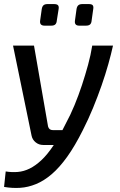

<svg xmlns="http://www.w3.org/2000/svg" viewBox="-20 -712 589 943"><path d="M535 -488Q526 -447 512 -397Q498 -347 479 -292.5Q460 -238 437 -182Q414 -126 387 -73Q348 5 310 58Q272 111 234 143.5Q196 176 157 192Q118 208 79 210.5Q40 213 0 206L8 130Q38 135 67.5 132.5Q97 130 125.5 116Q154 102 183 75Q212 48 241.5 4Q271 -40 302 -103Q326 -147 346 -195.5Q366 -244 382.5 -294Q399 -344 412.5 -393.5Q426 -443 433 -488ZM147 -488 216 -91Q221 -73 239 -73H298L259 0H192Q171 0 155 -13Q139 -26 135 -46L44 -488ZM245 -692Q260 -692 265 -686Q270 -680 268 -668L259 -611Q258 -598 251.5 -592Q245 -586 232 -586H199Q174 -586 177 -610L185 -667Q187 -680 193.5 -686Q200 -692 214 -692ZM416 -692Q431 -692 435.5 -686Q440 -680 438 -668L430 -611Q429 -598 422.5 -592Q416 -586 402 -586H369Q345 -586 348 -610L356 -668Q358 -680 364.5 -686Q371 -692 385 -692Z"/></svg>

Font: Exo 2 Medium
Style: Italic
Weight: 500
Italic angle: -8°
Designer: Natanael Gama
Foundry: Natanael Gama
Version: Version 2.010